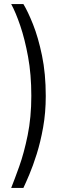

<svg xmlns="http://www.w3.org/2000/svg" viewBox="-20 -762 299 944"><path d="M35 162Q51 122 74.5 56.5Q98 -9 116 -97Q134 -185 134 -291Q134 -396 118 -483Q102 -570 79.5 -636Q57 -702 35 -742H95Q117 -706 142.5 -642Q168 -578 186.5 -489Q205 -400 205 -290Q205 -208 192 -135.5Q179 -63 160.5 -4.5Q142 54 124 96.5Q106 139 95 162Z"/></svg>

Font: Kreon Light
Style: Regular
Weight: 300
Designer: Julia Petretta
Foundry: Julia Petretta and Eli Heuer
Version: Version 2.002